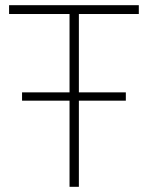

<svg xmlns="http://www.w3.org/2000/svg" viewBox="-20 -720 570 740"><path d="M15 -666V-700H515V-666H284V-364H465V-332H284V0H248V-332H65V-364H248V-666Z"/></svg>

Font: Titillium Web
Style: Thin
Weight: 200
Version: Version 1.001;PS 57.000;hotconv 1.0.70;makeotf.lib2.5.55311